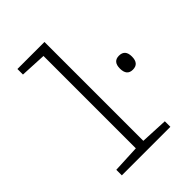

<svg xmlns="http://www.w3.org/2000/svg" viewBox="-217 -869 979 979"><g transform="rotate(-45 272.0 -380.0)"><path d="M500 -341Q457 -341 457 -392Q457 -442 500 -442Q544 -442 544 -392Q544 -341 500 -341ZM79 0V-40L227 -47V-713L86 -720V-760H281V-47L429 -40V0Z"/></g></svg>

Font: Noto Sans Mono ExtraCondensed Light
Style: Regular
Weight: 300
Width: 2
Designer: Monotype Design Team
Foundry: Monotype Imaging Inc.
Version: Version 2.014; ttfautohint (v1.8.4.7-5d5b)